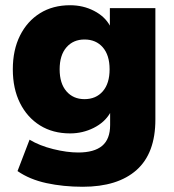

<svg xmlns="http://www.w3.org/2000/svg" viewBox="-20 -523 666 734"><path d="M296 191Q222 191 157.5 177Q93 163 47 131L93 11Q131 34 183.5 47Q236 60 279 60Q340 60 370.5 34.5Q401 9 401 -45V-91Q380 -55 338 -34Q296 -13 248 -13Q182 -13 133 -43.5Q84 -74 56.5 -129Q29 -184 29 -258Q29 -332 56.5 -387Q84 -442 133 -472.5Q182 -503 248 -503Q298 -503 339.5 -481.5Q381 -460 400 -425V-492H574V-66Q574 63 502 127Q430 191 296 191ZM303 -144Q347 -144 373 -174Q399 -204 399 -258Q399 -312 373 -342Q347 -372 303 -372Q260 -372 234 -342Q208 -312 208 -258Q208 -204 234 -174Q260 -144 303 -144Z"/></svg>

Font: Nunito Sans Black
Style: Regular
Weight: 900
Designer: Vernon Adams
Foundry: Vernon Adams
Version: Version 3.006; ttfautohint (v1.8.3)